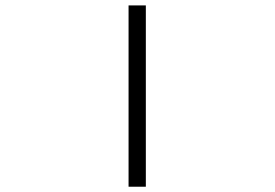

<svg xmlns="http://www.w3.org/2000/svg" viewBox="-20 -706 1040 727"><path d="M466.8 1H532.2V-685.5H466.8Z"/></svg>

Font: DotumChe
Style: Regular
Weight: 400
Monospace: yes
Version: Version 2.21